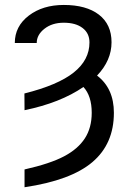

<svg xmlns="http://www.w3.org/2000/svg" viewBox="-20 -558 542 791"><path d="M80.6 -172.9Q218.8 -207.5 283.7 -259.3Q348.6 -311 348.6 -383.3Q348.6 -420.9 320.3 -442.6Q292 -464.4 242.7 -464.4Q194.8 -464.4 163.1 -439.5Q131.3 -414.6 131.3 -380.9H41Q41 -449.7 98.6 -493.7Q156.2 -537.6 242.7 -537.6Q335.4 -537.6 387.5 -497.6Q439.5 -457.5 439.5 -383.8Q439.5 -309.1 379.9 -246.6Q449.2 -193.8 449.2 -93.3Q449.2 34.7 360.6 109.9Q272 185.1 81.1 213.4V140.1Q187 116.2 244.1 85.9Q301.3 55.7 329.6 12Q357.9 -31.7 357.9 -93.3Q357.9 -162.6 323.7 -199.7Q228.5 -134.3 81.1 -104Z"/></svg>

Font: Roboto
Style: Regular
Weight: 400
Designer: Google
Version: Version 2.001047; 2015